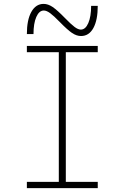

<svg xmlns="http://www.w3.org/2000/svg" viewBox="-20 -966 640 986"><path d="M118 0V-32H282V-698H118V-730H482V-698H318V-32H482V0ZM396 -781Q373 -781 349.5 -797Q326 -813 287 -853Q256 -885 237.5 -898.5Q219 -912 205 -912Q181 -912 166.5 -879Q152 -846 152 -791H118Q118 -864 141 -905Q164 -946 204 -946Q227 -946 250.5 -930Q274 -914 313 -874Q344 -842 362.5 -828Q381 -814 395 -814Q419 -814 433.5 -847.5Q448 -881 448 -936H482Q482 -863 459.5 -822Q437 -781 396 -781Z"/></svg>

Font: M PLUS Code Latin Expanded ExtraLight
Style: Regular
Weight: 250
Width: 7
Designer: Coji Morishita
Foundry: UNDERFOREST DESIGN
Version: Version 1.002; ttfautohint (v1.8.3)